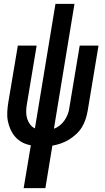

<svg xmlns="http://www.w3.org/2000/svg" viewBox="-20 -755 540 990"><path d="M102 215 139 -6Q115 -10 94.5 -21Q74 -32 59 -49Q44 -66 34.5 -87Q25 -108 20.5 -131Q16 -154 17.5 -178.5Q19 -203 23 -228L72 -520H169L118 -214Q115 -196 115 -178Q115 -160 120 -143.5Q125 -127 135 -113.5Q145 -100 160 -93L266 -735H364L258 -91Q274 -97 288 -108Q302 -119 312 -133.5Q322 -148 328.5 -164Q335 -180 337 -196L391 -520H488L432 -183Q428 -161 421 -139.5Q414 -118 402 -98.5Q390 -79 372.5 -63Q355 -47 335.5 -35Q316 -23 294.5 -15.5Q273 -8 250 -4L214 215Z"/></svg>

Font: Iosevka
Style: Bold Italic
Weight: 700
Italic angle: -9°
Monospace: yes
Designer: Belleve Invis
Foundry: Belleve Invis
Version: Version 32.5.0; ttfautohint (v1.8.4)